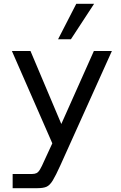

<svg xmlns="http://www.w3.org/2000/svg" viewBox="-20 -762 630 1002"><path d="M46 220V146H147Q161 146 170.5 141.5Q180 137 189 122Q198 107 211 77L253 -14L42 -496H139L300 -115L470 -496H564L295 101Q271 154 255.5 179.5Q240 205 223 212.5Q206 220 176 220ZM283 -557 378 -742H471L350 -557Z"/></svg>

Font: HostGroteskRegular
Style: Regular
Weight: 400
Designer: Doukan Karapınar based on Poppins by Indian Type Foundry, Jonny Pinhorn
Foundry: Element Type
Version: Version 1.001; ttfautohint (v1.8.4.7-5d5b)